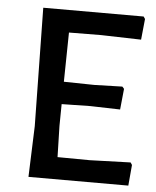

<svg xmlns="http://www.w3.org/2000/svg" viewBox="-49 -684 590 726"><g transform="rotate(5 246.5 -321.0)"><path d="M311 -83 466 -88 472 -79 465 0H86L93 -193L86 -642H467L473 -633L465 -554L313 -558L191 -557L188 -370L304 -368L410 -371L417 -363L409 -284L296 -287L187 -285L186 -202L189 -84Z"/></g></svg>

Font: Alegreya Sans SC Medium
Style: Regular
Weight: 500
Designer: Juan Pablo del Peral
Foundry: Huerta Tipografica
Version: Version 2.001;PS 002.001;hotconv 1.0.88;makeotf.lib2.5.64775